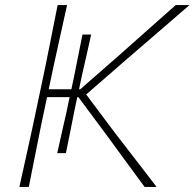

<svg xmlns="http://www.w3.org/2000/svg" viewBox="-20 -733 763 753"><path d="M56 0Q69.5 -61.5 82 -117.2Q94.5 -173 108.5 -238L158 -472.5Q171.5 -539.5 182.8 -596.5Q194 -653.5 206 -713H243Q229.5 -652.5 217.2 -596.5Q205 -540.5 190 -472.5L171 -383H260L271.5 -438Q278.5 -473.5 285.8 -509.5Q293 -545.5 303.5 -597.5H337.5Q326 -546 317.8 -509.2Q309.5 -472.5 301.5 -438L290 -383H295L447 -516Q498.5 -562 550 -607.5Q601.5 -653 669 -713H723Q657 -656 594.5 -602Q532 -548 471.5 -496L318 -362.5L422 -223.5Q449 -188.5 480 -148.2Q511 -108 541 -69.2Q571 -30.5 594 0H547Q506.5 -55 471.2 -103.2Q436 -151.5 403 -196.5L287.5 -352H283L270.5 -292Q264 -258.5 256.5 -221.5Q249 -184.5 238.5 -132.5H204.5Q216 -184 224.2 -220.5Q232.5 -257 240.5 -292L253 -352H164.5L140.5 -238Q127 -170.5 116 -115.5Q105 -60.5 93 0Z"/></svg>

Font: Commissioner Loud Thin
Style: Italic
Weight: 100
Italic angle: -12°
Designer: Kostas Bartsokas
Foundry: Kostas Bartsokas
Version: Version 1.000; ttfautohint (v1.8.3)